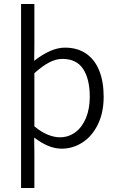

<svg xmlns="http://www.w3.org/2000/svg" viewBox="-20 -735 591 965"><path d="M85.9 210V-714.8H152.8V-515.6L151.9 -429.2Q236.3 -495.6 306.2 -495.6Q369.1 -495.6 412.8 -465.6Q456.5 -435.5 478.8 -380.1Q501 -324.7 501 -249Q501 -169.4 472.2 -110.1Q443.4 -50.8 395 -19.3Q346.7 12.2 290 12.2Q255.9 12.2 221.9 -2Q188 -16.1 151.9 -43.5L152.8 41.5V210ZM431.2 -249Q431.2 -337.4 397.9 -388.2Q364.7 -439 293.5 -439Q261.2 -439 227.1 -421.1Q192.9 -403.3 152.8 -367.2V-100.1Q187 -71.3 220 -58.1Q252.9 -44.9 280.8 -44.9Q324.2 -44.9 358.4 -70.1Q392.6 -95.2 411.9 -141.6Q431.2 -188 431.2 -249Z"/></svg>

Font: Varta
Style: Light
Weight: 300
Designer: Joana Correia, Viktoriya Grabowska, Eben Sorkin
Foundry: Sorkin Type
Version: Version 1.002; ttfautohint (v1.3) -l 8 -r 24 -G 200 -x 12 -H